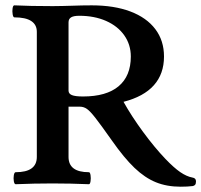

<svg xmlns="http://www.w3.org/2000/svg" viewBox="-20 -686 753 718"><path d="M398.4 -160.6Q356 -220.7 336.4 -245.6Q316.9 -270.5 304.9 -278.8Q293 -287.1 278.3 -287.1H236.3V-99.1Q236.3 -42 312.5 -42Q316.9 -42 318.6 -30.8Q320.3 -19.5 318.6 -8.3Q316.9 2.9 312.5 2.9Q244.6 0 175.8 0Q107.4 0 38.6 2.9Q33.7 2.9 31.7 -8.3Q29.8 -19.5 31.7 -30.8Q33.7 -42 38.6 -42Q117.7 -42 117.7 -99.1V-566.9Q117.7 -593.8 96.7 -607.4Q75.7 -621.1 33.7 -621.1Q29.3 -621.1 27.3 -632.6Q25.4 -644 27.1 -655Q28.8 -666 33.7 -666Q91.3 -663.1 177.2 -663.1Q195.8 -663.1 213.9 -663.6Q231.9 -664.1 250.5 -664.6Q286.6 -666 323.2 -666Q406.7 -666 467.5 -643.1Q528.3 -620.1 560.8 -577.1Q593.3 -534.2 593.3 -474.6Q593.3 -409.7 555.4 -367.2Q517.6 -324.7 441.9 -305.2Q472.2 -251 514.9 -192.9Q557.6 -134.8 598.6 -91.8Q630.4 -58.6 654.3 -42.2Q678.2 -25.9 699.7 -22Q712.9 -20 712.9 -7.8Q712.9 1 709.7 4.9Q706.5 8.8 700.7 9.8Q681.6 12.2 655.3 12.2Q604 12.2 563 -4.4Q522 -21 482.9 -58.3Q443.8 -95.7 398.4 -160.6ZM469.2 -474.6Q469.2 -519 444.8 -553.7Q420.4 -588.4 376.7 -607.7Q333 -627 276.4 -627Q255.4 -627 245.8 -621.1Q236.3 -615.2 236.3 -602.5V-347.2Q236.3 -335.4 249 -330.3Q261.7 -325.2 290.5 -325.2Q377.9 -325.2 423.6 -363.5Q469.2 -401.9 469.2 -474.6Z"/></svg>

Font: Junicode Two Beta VF
Style: Regular
Weight: 400
Designer: Peter S. Baker
Foundry: Briery Creek Software
Version: Version 1.031 beta; ttfautohint (v1.8.1.43-b0c9)